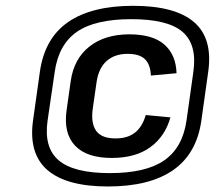

<svg xmlns="http://www.w3.org/2000/svg" viewBox="-20 -866 770 671"><path d="M370.3 -314Q283 -314 242.3 -357Q201.6 -400.1 212.6 -479.6L227.1 -582.3Q238.1 -660.4 292.3 -703.2Q346.5 -746 431.8 -746Q513.7 -746 554.3 -710.4Q595 -674.7 597 -610.1L507.3 -602Q505.8 -639.9 486.9 -658.8Q468 -677.8 426.2 -677.8Q380.5 -677.8 352.4 -652.6Q324.3 -627.5 317.3 -577.7L303.9 -484.2Q297.4 -434.9 316.3 -408.5Q335.3 -382.2 383.9 -382.2Q425.7 -382.2 451.5 -402.4Q477.4 -422.5 489.4 -464L575.6 -455.8Q557 -389.2 505.3 -351.6Q453.7 -314 370.3 -314ZM357.2 -214.3Q212.3 -214.3 145.8 -271.7Q79.4 -329.2 95.4 -444.7L119.4 -615.3Q136 -732.3 218.2 -789Q300.5 -845.7 445.4 -845.7Q591.3 -845.7 657.8 -789Q724.2 -732.3 707.7 -615.3L683.7 -444.7Q667.6 -329.2 585.4 -271.7Q503.1 -214.3 357.2 -214.3ZM363.8 -261Q490 -261 554.2 -305.7Q618.3 -350.3 631.8 -444.7L655.8 -615.3Q669.3 -710.2 618 -754.6Q566.7 -799 438.9 -799Q312.1 -799 248.5 -754.6Q184.8 -710.2 171.3 -615.3L146.3 -444.7Q132.8 -350.3 185.1 -305.7Q237.5 -261 363.8 -261Z"/></svg>

Font: Pathway Extreme 8pt Thin 12pt
Style: Italic
Weight: 100
Italic angle: -8°
Version: Version 1.001;gftools[0.9.26]